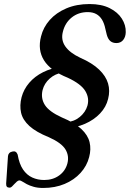

<svg xmlns="http://www.w3.org/2000/svg" viewBox="-20 -733 644 952"><path d="M194 199Q167 199 147 193.2Q127 187.5 113.2 180.2Q99.5 173 90.8 167.2Q82 161.5 76.5 161.5Q70.5 161.5 64 167Q57.5 172.5 51.2 179.5Q45 186.5 39.2 192Q33.5 197.5 28 197.5Q18 197.5 14 192.5Q10 187.5 10.5 177L19.5 42Q20 33 25.5 26.8Q31 20.5 41 18.5Q50.5 16 57 19.5Q63.5 23 67.5 33.5Q75.5 80 94.2 107.5Q113 135 140 147.2Q167 159.5 199 159.5Q242 159.5 273 137.2Q304 115 314 78Q324 40 304.5 7.8Q285 -24.5 222.5 -52.5Q159 -78 125.8 -108.2Q92.5 -138.5 84.5 -174.2Q76.5 -210 87 -251Q97.5 -290.5 125 -322.5Q152.5 -354.5 193.5 -375Q234.5 -395.5 285 -401.5L290 -373Q253.5 -367.5 226.5 -343.5Q199.5 -319.5 191 -286Q181.5 -245.5 202.5 -212.5Q223.5 -179.5 286 -151Q351 -124 383.5 -93.2Q416 -62.5 424.2 -27.8Q432.5 7 422 46Q411 89.5 379.5 124.2Q348 159 300.5 179Q253 199 194 199ZM415 -673Q368.5 -673 335.2 -646Q302 -619 291.5 -574.5Q281.5 -535 303.8 -503Q326 -471 378 -446.5Q437.5 -420.5 471.2 -388.2Q505 -356 515.8 -319.2Q526.5 -282.5 516 -242.5Q506.5 -202.5 476.2 -170.5Q446 -138.5 400.8 -118.8Q355.5 -99 300.5 -97L306 -126.5Q347 -129.5 375.5 -153Q404 -176.5 413.5 -209Q424 -247 402.8 -282Q381.5 -317 316 -347.5Q230.5 -382 198.2 -433.8Q166 -485.5 183.5 -552.5Q194.5 -597.5 226.5 -633.8Q258.5 -670 309 -691.5Q359.5 -713 424 -713Q483 -713 523.5 -692.8Q564 -672.5 584.2 -640.5Q604.5 -608.5 603.5 -573.5Q603 -550 590.8 -534.8Q578.5 -519.5 557 -519.5Q539 -519.5 527.2 -529.2Q515.5 -539 509.5 -560.5L502.5 -589.5Q497 -617 485.8 -635.5Q474.5 -654 457 -663.5Q439.5 -673 415 -673Z"/></svg>

Font: Fraunces Medium
Style: Italic
Weight: 500
Italic angle: -16°
Version: Version 1.000;[b76b70a41]